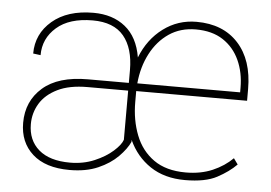

<svg xmlns="http://www.w3.org/2000/svg" viewBox="-44 -596 935 663"><g transform="rotate(5 423.5 -264.0)"><path d="M619.1 9.8Q547.9 9.8 498.5 -23.2Q449.2 -56.2 423.8 -112.3V-106.4H424.3Q412.6 -80.6 385.7 -53.5Q358.9 -26.4 317.4 -8.3Q275.9 9.8 218.8 9.8Q135.3 9.8 90.3 -30.8Q45.4 -71.3 45.4 -138.7Q45.4 -213.9 98.9 -260.7Q152.3 -307.6 255.4 -307.6H397V-351.6Q397 -427.7 362.1 -469.7Q327.1 -511.7 254.4 -511.7Q173.3 -511.7 129.2 -473.1Q85 -434.6 85 -376.5L59.1 -379.9Q59.1 -448.2 111.8 -493.2Q164.6 -538.1 254.4 -538.1Q321.3 -538.1 365 -502.9Q408.7 -467.8 420.4 -397.9Q445.8 -462.4 496.6 -500.2Q547.4 -538.1 611.8 -538.1Q704.1 -538.1 756.6 -480.5Q809.1 -422.9 809.1 -322.3V-281.7H424.8Q424.8 -278.8 424.8 -275.4V-244.1Q424.8 -181.2 445.1 -129.4Q465.3 -77.6 508.3 -47.1Q551.3 -16.6 619.1 -16.6Q671.4 -16.6 712.2 -34.2Q752.9 -51.8 781.2 -80.1L795.9 -59.6Q770 -33.2 729.7 -11.7Q689.5 9.8 619.1 9.8ZM611.8 -511.7Q558.6 -511.7 519 -484.9Q479.5 -458 455.6 -412.1Q431.6 -366.2 426.3 -308.6H782.7V-324.2Q782.7 -377 763.4 -419.4Q744.1 -461.9 706.3 -486.8Q668.5 -511.7 611.8 -511.7ZM218.3 -15.6Q264.6 -15.6 303 -32Q341.3 -48.3 366.2 -70.6Q391.1 -92.8 397 -110.4V-280.8H256.3Q193.4 -280.8 152.6 -260.7Q111.8 -240.7 92 -208Q72.3 -175.3 72.3 -136.7Q72.3 -80.6 109.9 -48.1Q147.5 -15.6 218.3 -15.6Z"/></g></svg>

Font: Vazirmatn RD FD Thin
Style: Regular
Weight: 100
Designer: Saber Rastikerdar
Foundry: Saber Rastikerdar
Version: Version 33.003